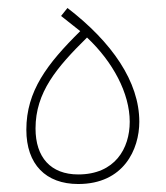

<svg xmlns="http://www.w3.org/2000/svg" viewBox="-20 -461 416 481"><path d="M176 0C290 0 329 -87 329 -156C329 -256 261 -355 149 -441L133 -421L181 -383C98 -301 46 -233 46 -136C46 -49 95 0 176 0ZM176 -24C107 -24 69 -67 69 -139C69 -230 122 -292 198 -367C263 -306 305 -227 305 -156C305 -89 268 -24 176 -24Z"/></svg>

Font: Noto Sans Arabic SemCond Thin
Style: Regular
Weight: 100
Width: 4
Designer: Monotype Design Team, Nadine Chahine, Nizar Qandah and Khaled Hosny
Foundry: Monotype Imaging Inc.
Version: Version 2.012